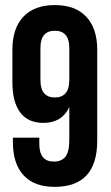

<svg xmlns="http://www.w3.org/2000/svg" viewBox="-20 -728 436 756"><path d="M362.8 -532.2V-173.8Q362.8 7.8 194.8 7.8Q114.7 7.8 72.8 -37.8Q30.8 -83.5 30.8 -168V-186H134.8V-161.1Q134.8 -91.8 191.9 -91.8Q222.7 -91.8 237.8 -111.1Q252.9 -130.4 252.9 -178.2V-306.2Q223.6 -244.1 150.9 -244.1Q90.3 -244.1 59.6 -285.2Q28.8 -326.2 28.8 -403.8V-532.2Q28.8 -616.2 72 -662.1Q115.2 -708 195.8 -708Q276.4 -708 319.6 -662.1Q362.8 -616.2 362.8 -532.2ZM195.8 -344.2Q252.9 -344.2 252.9 -413.1V-539.1Q252.9 -606.9 195.8 -606.9Q139.2 -606.9 139.2 -539.1V-413.1Q139.2 -344.2 195.8 -344.2Z"/></svg>

Font: Bebas Neue Bold
Style: Regular
Weight: 700
Designer: Ryoichi Tsunekawa
Foundry: Ryoichi Tsunekawa
Version: Version 1.300